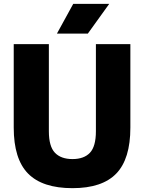

<svg xmlns="http://www.w3.org/2000/svg" viewBox="-20 -970 750 1000"><path d="M357.5 10Q201 10 126.2 -66Q51.5 -142 51.5 -305.5V-740H234.5V-286.5Q234.5 -207.5 266 -174.5Q297.5 -141.5 357.5 -141.5Q417.5 -141.5 448.5 -174.5Q479.5 -207.5 479.5 -286.5V-740H659V-305.5Q659 -142 585.5 -66Q512 10 357.5 10ZM276.5 -795 361.5 -950H549L437.5 -795Z"/></svg>

Font: Encode Sans SmCnd XBd
Style: Regular
Weight: 800
Width: 4
Designer: Multiple Designers
Foundry: Impallari Type
Version: Version 3.002; ttfautohint (v1.8.3) -l 8 -r 50 -G 200 -x 14 